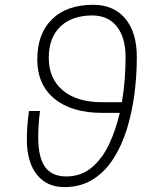

<svg xmlns="http://www.w3.org/2000/svg" viewBox="-20 -762 626 792"><path d="M245.6 9.8Q172.9 9.8 131.8 -42Q90.8 -93.8 90.8 -186.5Q90.8 -242.2 99.6 -304.2H145Q137.7 -248.5 137.7 -196.3Q137.7 -112.3 166 -73.2Q194.3 -34.2 253.4 -34.2Q313.5 -34.2 356.9 -69.8Q400.4 -105.5 429 -165Q457.5 -224.6 474.1 -296.4H401.9Q275.4 -296.4 204.6 -354.7Q133.8 -413.1 133.8 -516.6Q133.8 -623 194.6 -682.6Q255.4 -742.2 363.8 -742.2Q449.2 -742.2 496.8 -685.3Q544.4 -628.4 544.4 -526.4Q544.4 -450.2 534.4 -373.5Q524.4 -296.9 502.9 -228Q481.4 -159.2 446.5 -105.5Q411.6 -51.8 361.8 -21Q312 9.8 245.6 9.8ZM482.9 -340.3Q490.7 -386.7 494.4 -434.1Q498 -481.4 498 -526.4Q498 -607.4 461.9 -652.8Q425.8 -698.2 360.8 -698.2Q276.4 -698.2 228.8 -652.1Q181.2 -606 181.2 -523.4Q181.2 -437.5 239.5 -388.9Q297.9 -340.3 401.9 -340.3Z"/></svg>

Font: Cascadia Mono NF ExtraLight
Style: Italic
Weight: 200
Italic angle: -10°
Monospace: yes
Designer: Aaron Bell
Foundry: Saja Typeworks
Version: Version 2404.023; ttfautohint (v1.8.4)